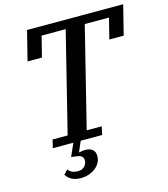

<svg xmlns="http://www.w3.org/2000/svg" viewBox="-130 -799 971 1109"><g transform="rotate(-15 355.5 -244.5)"><path d="M115 -49H205L353 -645H209L178 -522H92L136 -698H711L667 -522H581L612 -645H467L319 -49H409L398 0H270L244 60L246 64Q256 60 265 59Q274 58 282 58Q308 58 324 71Q340 84 340 109Q340 132 329.5 150.5Q319 169 301.5 182Q284 195 262 202Q240 209 216 209Q180 209 158 195Q136 181 128 165L152 140Q170 166 209 166Q226 166 236.5 160.5Q247 155 253 147Q259 139 261.5 130.5Q264 122 264 116Q264 102 255 92.5Q246 83 218 80L192 77L226 0H103Z"/></g></svg>

Font: IBM Plex Serif Medm
Style: Italic
Weight: 500
Italic angle: -14°
Designer: Mike Abbink, Paul van der Laan, Pieter van Rosmalen
Foundry: Bold Monday
Version: Version 3.001